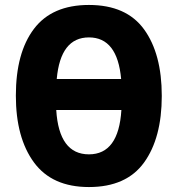

<svg xmlns="http://www.w3.org/2000/svg" viewBox="-20 -745 718 775"><path d="M633 -358Q633 -528 561.5 -626.5Q490 -725 339 -725Q190 -725 117 -628.5Q44 -532 44 -359Q44 -189 117 -89.5Q190 10 339 10Q490 10 561.5 -89Q633 -188 633 -358ZM339 -594Q454 -594 469 -426H209Q224 -594 339 -594ZM339 -122Q218 -122 207 -301H470Q459 -122 339 -122Z"/></svg>

Font: Noto Sans Display SemiCondensed Extra
Style: Regular
Weight: 800
Width: 4
Designer: Monotype Design Team
Foundry: Monotype Imaging Inc.
Version: Version 1.900